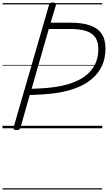

<svg xmlns="http://www.w3.org/2000/svg" viewBox="-20 -1023 861 1531"><path d="M112 14Q98 14 91.5 9.5Q85 5 88 -6L371 -984Q374 -994 380.5 -998.5Q387 -1003 402 -1003Q416 -1003 422 -998.5Q428 -994 426 -983L384 -842H543Q635 -842 696.5 -821Q758 -800 789.5 -755Q821 -710 821 -636Q821 -557 792 -496Q763 -435 709 -390.5Q655 -346 579.5 -318.5Q504 -291 412 -279Q365 -273 315 -270Q265 -267 217 -265L143 -5Q140 5 133.5 9.5Q127 14 112 14ZM232 -315Q262 -316 293.5 -317.5Q325 -319 357 -322Q389 -325 418 -329Q524 -344 602 -382Q680 -420 722 -482.5Q764 -545 764 -632Q764 -691 739 -726Q714 -761 664.5 -776.5Q615 -792 539 -792H369ZM0 478H795V488H0ZM0 -20H795V0H0ZM0 -505H795V-500H0ZM0 -998H795V-988H0Z"/></svg>

Font: Playwrite AU SA Guides
Style: Regular
Weight: 400
Designer: Veronika Burian, José Scaglione
Foundry: TypeTogether
Version: Version 1.003